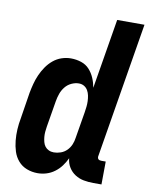

<svg xmlns="http://www.w3.org/2000/svg" viewBox="-84 -797 675 866"><g transform="rotate(10 253.5 -363.5)"><path d="M148 8Q122 8 98.5 -1Q75 -10 59 -28.5Q43 -47 35.5 -70.5Q28 -94 25.5 -119.5Q23 -145 24.5 -171Q26 -197 31 -223L50 -343Q54 -364 59.5 -385Q65 -406 74 -426.5Q83 -447 96 -466Q109 -485 126.5 -499.5Q144 -514 165 -521Q186 -528 207 -528Q232 -528 254.5 -520.5Q277 -513 292 -496.5Q307 -480 316 -459Q325 -438 329 -415L382 -735H507L405 -117Q404 -113 404.5 -109Q405 -105 407.5 -102Q410 -99 414 -98Q418 -97 422 -97H442L441 8H404Q381 8 359.5 4Q338 0 320 -11.5Q302 -23 290.5 -41.5Q279 -60 277 -83Q268 -64 255.5 -47Q243 -30 225.5 -17Q208 -4 188 2Q168 8 148 8ZM204 -97Q219 -97 235 -102.5Q251 -108 263 -120Q275 -132 281.5 -147.5Q288 -163 290 -179L310 -299Q312 -312 313.5 -325Q315 -338 314.5 -351Q314 -364 311.5 -376.5Q309 -389 303 -399.5Q297 -410 286.5 -416.5Q276 -423 262 -423Q245 -423 228 -415Q211 -407 199.5 -392.5Q188 -378 182 -361Q176 -344 173 -326L153 -206Q151 -194 150 -182Q149 -170 150 -158.5Q151 -147 154 -135.5Q157 -124 163.5 -115.5Q170 -107 180.5 -102Q191 -97 204 -97Z"/></g></svg>

Font: Iosevka Term Curly Extrabold
Style: Italic
Weight: 800
Italic angle: -9°
Designer: Belleve Invis
Foundry: Belleve Invis
Version: Version 32.3.0